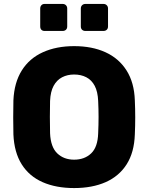

<svg xmlns="http://www.w3.org/2000/svg" viewBox="-20 -944 752 974"><path d="M356 10Q264 10 196 -20Q128 -50 90 -110.5Q52 -171 48 -262Q47 -305 47 -348.5Q47 -392 48 -435Q52 -525 90.5 -586.5Q129 -648 197.5 -679Q266 -710 356 -710Q447 -710 515 -679Q583 -648 622 -586.5Q661 -525 664 -435Q666 -392 666 -348.5Q666 -305 664 -262Q661 -171 622.5 -110.5Q584 -50 516 -20Q448 10 356 10ZM356 -134Q409 -134 442.5 -166Q476 -198 478 -268Q480 -312 480 -351Q480 -390 478 -432Q476 -479 460.5 -508.5Q445 -538 418 -552Q391 -566 356 -566Q322 -566 295 -552Q268 -538 252 -508.5Q236 -479 234 -432Q233 -390 233 -351Q233 -312 234 -268Q237 -198 270.5 -166Q304 -134 356 -134ZM413 -787Q403 -787 396.5 -793Q390 -799 390 -810V-901Q390 -911 396.5 -917.5Q403 -924 413 -924H505Q515 -924 521.5 -917.5Q528 -911 528 -901V-810Q528 -799 521.5 -793Q515 -787 505 -787ZM206 -787Q196 -787 190 -793Q184 -799 184 -810V-901Q184 -911 190 -917.5Q196 -924 206 -924H298Q308 -924 314.5 -917.5Q321 -911 321 -901V-810Q321 -799 314.5 -793Q308 -787 298 -787Z"/></svg>

Font: Rubik
Style: Bold
Weight: 700
Designer: Hubert and Fischer
Foundry: Hubert and Fischer
Version: Version 2.300;gftools[0.9.30]